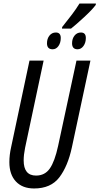

<svg xmlns="http://www.w3.org/2000/svg" viewBox="-20 -1057 563 1087"><path d="M382 -895Q410 -917 456 -959.5Q502 -1002 522 -1029L523 -1037H430Q411 -1006 387.5 -975Q364 -944 332 -904L331 -895ZM466 -842Q466 -873 438 -873Q416 -873 402 -855.5Q388 -838 388 -812Q388 -778 419 -778Q439 -778 452.5 -796.5Q466 -815 466 -842ZM324 -842Q324 -873 296 -873Q274 -873 260 -855.5Q246 -838 246 -812Q246 -778 278 -778Q298 -778 311 -796.5Q324 -815 324 -842ZM387 -223 492 -714H413L309 -231Q290 -143 262 -103Q234 -63 184 -63Q114 -63 114 -149Q114 -180 122 -220L227 -714H147L43 -224Q33 -180 33 -139Q33 -69 70 -29.5Q107 10 173 10Q268 10 316 -53Q364 -116 387 -223Z"/></svg>

Font: Noto Sans Display Condensed
Style: Italic
Weight: 400
Width: 3
Designer: Monotype Design team
Foundry: Monotype Imaging Inc.
Version: 1.000